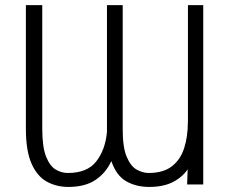

<svg xmlns="http://www.w3.org/2000/svg" viewBox="-20 -732 910 762"><path d="M725.5 -245.7H725.9V-711.6H786.6V0H722.7L724.8 -59.7Q701.7 -27 664.2 -8.5Q626.8 9.9 572.1 9.9Q519.9 9.9 480.6 -12.8Q441.4 -35.5 421.9 -92.7Q400.2 -45.5 358.8 -17.8Q317.5 9.9 251.4 9.9Q203.5 9.9 165.3 -11.4Q127.1 -32.7 104.9 -83.3Q82.7 -133.9 82.7 -221.6V-711.6H147.7V-221.6Q147.7 -147.7 163.2 -109.7Q178.6 -71.7 201.9 -58.6Q225.1 -45.5 248.2 -45.5Q326 -45.1 362 -91.4Q398.1 -137.8 404.5 -208.1Q404.5 -214.8 404.5 -221.6V-711.6H467V-221.6Q466.6 -147.7 482.8 -109.7Q498.9 -71.7 522.9 -58.6Q546.9 -45.5 569.6 -45.5Q628.2 -45.5 662.3 -72.1Q696.4 -98.7 710.9 -144.2Q725.5 -189.6 725.5 -245.7Z"/></svg>

Font: Inter UI Extra Light
Style: Regular
Weight: 200
Designer: Rasmus Andersson
Foundry: rsms
Version: 3.2;8d6f07862